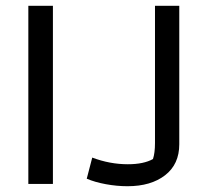

<svg xmlns="http://www.w3.org/2000/svg" viewBox="-20 -636 713 664"><path d="M78 -616H163V0H78ZM280 -18 299 -91Q360 -68 422 -68Q477 -68 509 -86Q516 -107 516 -141V-616H600V-137Q600 -68 551 -30Q502 8 421 8Q384 8 346 1Q308 -6 280 -18Z"/></svg>

Font: Athiti Medium
Style: Regular
Weight: 500
Designer: CadsonDemak Team
Foundry: CadsonDemak
Version: Version 1.032